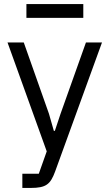

<svg xmlns="http://www.w3.org/2000/svg" viewBox="-20 -725 539 945"><path d="M110 -637H390V-705H110ZM278 -165 250 -81H245L221 -165L97 -516H17L210 20L171 130H90V200H131C207 200 228 182 251 120L482 -516H403Z"/></svg>

Font: LVC Sans
Style: Regular
Weight: 400
Designer: Mike Abbink, Paul van der Laan, Pieter van Rosmalen
Foundry: Bold Monday
Version: Version 3.0